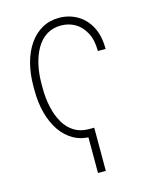

<svg xmlns="http://www.w3.org/2000/svg" viewBox="-109 -610 675 855"><g transform="rotate(-15 228.5 -182.0)"><path d="M246.6 -24.9V10.3Q202.6 10.3 167.5 -9.5Q132.3 -29.3 107.9 -64.9Q83.5 -100.6 70.6 -148.7Q57.6 -196.8 57.6 -253.9V-274.4Q57.6 -331.5 70.6 -379.6Q83.5 -427.7 107.9 -463.1Q132.3 -498.5 167 -518.3Q201.7 -538.1 245.6 -538.1Q291 -538.1 328.6 -516.8Q366.2 -495.6 388.7 -453.9Q411.1 -412.1 411.1 -350.6H375.5Q375.5 -401.4 357.4 -435.3Q339.4 -469.2 310.1 -486.1Q280.8 -502.9 245.6 -502.9Q207.5 -502.9 179.2 -485.1Q150.9 -467.3 132.3 -435.3Q113.8 -403.3 104.5 -362.3Q95.2 -321.3 95.2 -274.4V-253.9Q95.2 -207 104.5 -165.5Q113.8 -124 132.3 -92.3Q150.9 -60.5 179.4 -42.7Q208 -24.9 246.6 -24.9ZM271.5 -24.9V174.3H235.4V-24.9Z"/></g></svg>

Font: Roboto Condensed ExtraLight
Style: Regular
Weight: 250
Designer: Christian Robertson
Foundry: Google
Version: Version 3.008; 2023